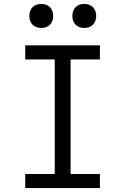

<svg xmlns="http://www.w3.org/2000/svg" viewBox="-20 -962 640 982"><path d="M191 -819C228 -819 252 -843 252 -880C252 -918 228 -942 191 -942C154 -942 130 -918 130 -880C130 -843 154 -819 191 -819ZM411 -819C448 -819 472 -843 472 -880C472 -918 448 -942 411 -942C374 -942 350 -918 350 -880C350 -843 374 -819 411 -819ZM491 0V-72H341V-658H491V-730H109V-658H260V-72H109V0Z"/></svg>

Font: Tekne LDO Light
Style: Regular
Weight: 300
Monospace: yes
Designer: Alessio Laiso, Mario Rullo, Paolo Rosset
Foundry: Alessio Laiso
Version: Version 1.000;hotconv 1.0.109;makeotfexe 2.5.65596